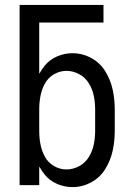

<svg xmlns="http://www.w3.org/2000/svg" viewBox="-20 -755 540 783"><path d="M275 8Q244 8 214 -4.5Q184 -17 163 -42Q150 -58 140 -76V0H60V-735H402V-663H140V-454Q150 -472 163 -488Q184 -513 214 -525.5Q244 -538 275 -538Q316 -538 352 -518.5Q388 -499 409.5 -464Q431 -429 439.5 -389.5Q448 -350 448 -310V-220Q448 -180 439.5 -140.5Q431 -101 409.5 -66Q388 -31 352 -11.5Q316 8 275 8ZM251 -64Q278 -64 303 -77.5Q328 -91 342.5 -115Q357 -139 362.5 -166Q368 -193 368 -220V-310Q368 -337 362.5 -364Q357 -391 342.5 -415Q328 -439 303 -452.5Q278 -466 251 -466Q224 -466 200 -452Q176 -438 163 -414Q150 -390 145 -363.5Q140 -337 140 -310V-220Q140 -193 145 -166.5Q150 -140 163 -116Q176 -92 200 -78Q224 -64 251 -64ZM110 -311V-315Z"/></svg>

Font: Iosevka SS01
Style: Regular
Weight: 400
Monospace: yes
Designer: Belleve Invis
Foundry: Belleve Invis
Version: 2.3.3; ttfautohint (v1.8.3)